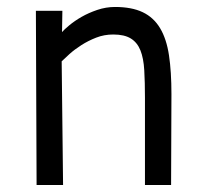

<svg xmlns="http://www.w3.org/2000/svg" viewBox="-20 -531 604 551"><path d="M85 0 83 -500H159L158 -439Q164 -446 179 -458.5Q194 -471 214 -482.5Q234 -494 259 -502.5Q284 -511 310 -511Q358 -511 389.5 -496Q421 -481 439.5 -450Q458 -419 465 -372Q472 -325 472 -261L471 0H396V-250Q396 -295 394 -329.5Q392 -364 383 -386.5Q374 -409 355.5 -420.5Q337 -432 305 -432Q279 -432 256 -423Q233 -414 213.5 -401.5Q194 -389 179.5 -376Q165 -363 157 -355L161 0Z"/></svg>

Font: Panefresco 400wt
Style: Regular
Weight: 400
Foundry: Campivisivi & Chank Co
Version: Version 1.002